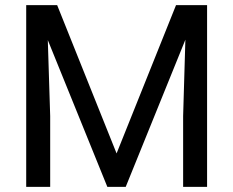

<svg xmlns="http://www.w3.org/2000/svg" viewBox="-20 -731 913 751"><path d="M203.6 -710.9H82.5V0H176.3V-276.9L167 -574.2L399.9 0H471.7L705.1 -575.7L696.3 -276.9V0H790V-710.9H668.5L436 -130.9Z"/></svg>

Font: Dirooz FD
Style: FD
Weight: 400
Foundry: DejaVu fonts team - Redesigned by Saber Rastikerdar
Version: Version 0.2.1